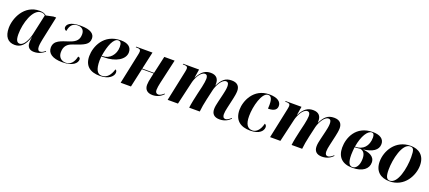

<svg xmlns="http://www.w3.org/2000/svg" viewBox="59 -1582 5871 2625"><g transform="rotate(20 2995.0 -269.5)"><path d="M184 10C270 10 329 -43 369 -170H371C367 -148 364 -125 364 -88C364 -21 404 10 464 10C536 10 581 -19 621 -50L616 -59C594 -41 569 -22 541 -22C518 -22 503 -42 503 -83C503 -115 511 -158 517 -188L591 -536H551L447 -514C427 -533 399 -546 348 -546C124 -546 30 -322 30 -181C30 -58 84 10 184 10ZM242 -29C210 -29 183 -51 183 -146C183 -304 253 -533 375 -533C402 -533 423 -524 435 -509L370 -213C352 -133 305 -29 242 -29Z M876 10C1032 10 1088 -54 1088 -106C1088 -127 1075 -136 1056 -137C1038 -57 999 0 923 0C856 0 813 -44 813 -113C813 -201 856 -243 932 -268C1085 -319 1149 -346 1149 -433C1149 -496 1097 -546 946 -546C789 -546 750 -491 750 -451C750 -431 766 -414 784 -411C797 -494 835 -536 906 -536C973 -536 1003 -497 1003 -442C1003 -364 968 -323 873 -291C765 -254 662 -233 662 -125C662 -43 732 10 876 10Z M1423 10C1556 10 1617 -57 1617 -107C1617 -132 1608 -143 1595 -147C1569 -61 1524 -1 1446 -1C1384 -1 1349 -56 1349 -187C1349 -200 1351 -233 1353 -248H1390C1561 -248 1688 -324 1688 -428C1688 -506 1630 -546 1532 -546C1280 -546 1196 -331 1196 -197C1196 -57 1278 10 1423 10ZM1372 -258H1355C1380 -415 1429 -533 1496 -533C1529 -533 1546 -514 1546 -454C1546 -343 1468 -258 1372 -258Z M2190 10C2263 10 2314 -25 2346 -59L2340 -67C2321 -49 2291 -24 2260 -24C2234 -24 2218 -42 2218 -75C2218 -105 2225 -143 2233 -180L2314 -536H2164L2107 -283H1936L1992 -536H1754L1753 -526H1771C1809 -526 1824 -516 1824 -489C1824 -476 1820 -453 1816 -436L1724 0H1874L1934 -273H2104L2091 -214C2079 -163 2073 -127 2073 -97C2073 -31 2111 10 2190 10Z M3164 9C3240 9 3291 -25 3323 -59L3317 -67C3298 -49 3268 -23 3237 -23C3212 -23 3197 -42 3197 -79C3197 -107 3203 -139 3211 -175L3244 -321C3252 -356 3261 -403 3261 -439C3261 -501 3230 -549 3143 -549C3052 -549 3003 -505 2956 -408H2954V-435C2954 -498 2924 -549 2838 -549C2763 -549 2705 -516 2653 -412H2650L2670 -536H2438L2437 -526H2455C2490 -526 2508 -518 2508 -489C2508 -478 2504 -458 2501 -441L2408 0H2558L2635 -332C2651 -403 2705 -509 2767 -509C2800 -509 2807 -479 2807 -449C2807 -427 2800 -376 2789 -329L2763 -218C2749 -157 2726 -53 2721 0H2875C2879 -48 2893 -128 2908 -192L2941 -336C2955 -398 3010 -512 3073 -512C3111 -512 3113 -475 3113 -447C3113 -411 3100 -356 3094 -330L3066 -213C3055 -168 3048 -132 3048 -99C3048 -30 3086 9 3164 9Z M3610 10C3746 10 3795 -54 3795 -106C3795 -130 3782 -142 3768 -148C3741 -36 3683 -3 3638 -3C3568 -3 3530 -53 3530 -173C3530 -314 3587 -534 3678 -534C3719 -534 3740 -500 3740 -413C3740 -389 3739 -371 3738 -356C3835 -356 3865 -393 3865 -440C3865 -497 3817 -546 3690 -546C3462 -546 3377 -335 3377 -209C3377 -56 3470 10 3610 10Z M4654 9C4730 9 4781 -25 4813 -59L4807 -67C4788 -49 4758 -23 4727 -23C4702 -23 4687 -42 4687 -79C4687 -107 4693 -139 4701 -175L4734 -321C4742 -356 4751 -403 4751 -439C4751 -501 4720 -549 4633 -549C4542 -549 4493 -505 4446 -408H4444V-435C4444 -498 4414 -549 4328 -549C4253 -549 4195 -516 4143 -412H4140L4160 -536H3928L3927 -526H3945C3980 -526 3998 -518 3998 -489C3998 -478 3994 -458 3991 -441L3898 0H4048L4125 -332C4141 -403 4195 -509 4257 -509C4290 -509 4297 -479 4297 -449C4297 -427 4290 -376 4279 -329L4253 -218C4239 -157 4216 -53 4211 0H4365C4369 -48 4383 -128 4398 -192L4431 -336C4445 -398 4500 -512 4563 -512C4601 -512 4603 -475 4603 -447C4603 -411 4590 -356 4584 -330L4556 -213C4545 -168 4538 -132 4538 -99C4538 -30 4576 9 4654 9Z M5095 10C5247 10 5324 -58 5324 -148C5324 -244 5227 -269 5148 -276C5282 -293 5362 -341 5362 -431C5362 -505 5300 -546 5197 -546C4949 -546 4873 -343 4873 -204C4873 -67 4949 10 5095 10ZM5041 -275H5033C5060 -439 5126 -536 5184 -536C5209 -536 5222 -516 5222 -475C5222 -349 5148 -275 5041 -275ZM5095 0C5050 0 5023 -39 5023 -153C5023 -172 5027 -242 5031 -265C5052 -265 5099 -270 5113 -272C5156 -262 5188 -234 5188 -154C5188 -58 5148 0 5095 0Z M5636 10C5856 10 5957 -192 5957 -336C5957 -485 5863 -546 5748 -546C5524 -546 5420 -350 5420 -200C5420 -59 5507 10 5636 10ZM5638 0C5592 0 5573 -39 5573 -138C5573 -288 5629 -536 5744 -536C5791 -536 5805 -509 5805 -400C5805 -241 5754 0 5638 0Z"/></g></svg>

Font: Noto Serif Display
Style: Bold Italic
Weight: 700
Italic angle: -12°
Designer: Monotype Design Team
Foundry: Monotype Imaging Inc.
Version: Version 2.009